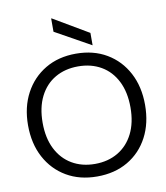

<svg xmlns="http://www.w3.org/2000/svg" viewBox="-100 -1020 966 1115"><g transform="rotate(-10 383.0 -463.0)"><path d="M383 12Q280 12 202.5 -33.5Q125 -79 81.5 -160.5Q38 -242 38 -350Q38 -457 81.5 -538.5Q125 -620 202.5 -666Q280 -712 383 -712Q487 -712 564.5 -666Q642 -620 685 -538.5Q728 -457 728 -350Q728 -242 685 -160.5Q642 -79 564.5 -33.5Q487 12 383 12ZM383 -62Q460 -62 518.5 -96.5Q577 -131 609.5 -195.5Q642 -260 642 -350Q642 -440 609.5 -504.5Q577 -569 518.5 -603Q460 -637 383 -637Q306 -637 247.5 -603Q189 -569 156.5 -504.5Q124 -440 124 -350Q124 -260 156.5 -195.5Q189 -131 247.5 -96.5Q306 -62 383 -62ZM488 -743 278 -860V-938H281L488 -816Z"/></g></svg>

Font: DM Sans 36pt
Style: Regular
Weight: 400
Designer: Colophon Foundry, Jonny Pinhorn
Foundry: Colophon Foundry
Version: Version 4.004;gftools[0.9.30]